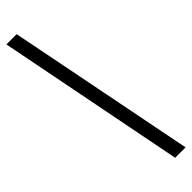

<svg xmlns="http://www.w3.org/2000/svg" viewBox="-305 -743 848 848"><g transform="rotate(-45 119.0 -319.5)"><path d="M173 121 0 -760H64L238 121Z"/></g></svg>

Font: Noto Serif Ethiopic ExtraCondensed ExtraBold
Style: Regular
Weight: 800
Width: 2
Designer: Monotype Design Team
Foundry: Monotype Imaging Inc.
Version: Version 2.102; ttfautohint (v1.8.4.7-5d5b)